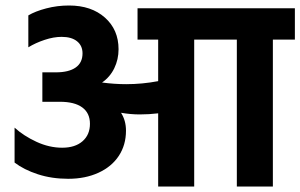

<svg xmlns="http://www.w3.org/2000/svg" viewBox="-20 -678 1092 698"><path d="M33 -87V-214Q66 -184 112.5 -162.5Q159 -141 206 -141Q253 -141 280 -164.5Q307 -188 307 -228Q307 -267 279 -287.5Q251 -308 198 -308H134V-415H183Q230 -415 255 -432.5Q280 -450 280 -484Q280 -512 260 -528Q240 -544 204 -544Q175 -544 142 -533Q109 -522 83 -506V-622Q108 -637 148 -647.5Q188 -658 231 -658Q312 -658 361.5 -614Q411 -570 411 -499Q411 -462 395.5 -430Q380 -398 351 -378Q396 -372 439 -372Q497 -372 555 -383V-534H480V-648H1052V-534H972V0H841V-534H686V0H555V-266Q522 -262 488 -262Q455 -262 420 -268Q438 -240 438 -203Q438 -151 412 -111.5Q386 -72 338 -50Q290 -28 228 -28Q168 -28 117.5 -44.5Q67 -61 33 -87Z"/></svg>

Font: Madhuban SemiBold
Style: Regular
Weight: 600
Designer: jaikishan Patel
Foundry: MagicType
Version: Version 1.000